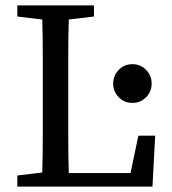

<svg xmlns="http://www.w3.org/2000/svg" viewBox="-20 -689 636 709"><path d="M553 -188 543 0H44V-41L136 -52Q138 -117 138 -181Q138 -245 138 -310V-359Q138 -425 138 -489.5Q138 -554 136 -617L44 -628V-669H327V-628L234 -617Q232 -552 232 -488Q232 -424 232 -359V-310Q232 -244 232 -179Q232 -114 234 -50H462L491 -188ZM469 -309Q439 -309 418.5 -330Q398 -351 398 -380Q398 -410 418.5 -431Q439 -452 469 -452Q499 -452 519.5 -431Q540 -410 540 -380Q540 -351 519.5 -330Q499 -309 469 -309Z"/></svg>

Font: SourceSerifPro
Style: Book
Weight: 400
Designer: Frank Grießhammer
Foundry: Adobe Systems Incorporated
Version: Version 1.014;PS Version 1.0;hotconv 1.0.73;makeotf.lib2.5.5